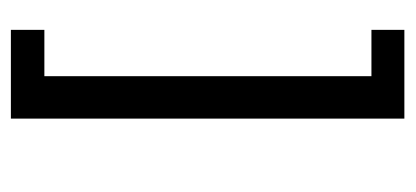

<svg xmlns="http://www.w3.org/2000/svg" viewBox="-220 -402 745 344"><g transform="rotate(90 152.0 -230.5)"><path d="M34 122V62H117V-524H34V-583H193V122Z"/></g></svg>

Font: Rokkitt SemiBold
Style: Regular
Weight: 400
Version: Version 3.103